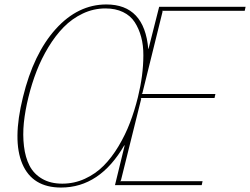

<svg xmlns="http://www.w3.org/2000/svg" viewBox="-20 -840 1133 870"><path d="M605 -399.9Q617.2 -449.7 623.3 -496.1Q629.4 -542.5 629.6 -588.6Q629.9 -634.8 619.6 -672.6Q609.4 -710.4 590.3 -739.7Q571.3 -769 537.4 -785.4Q503.4 -801.8 458 -801.8Q403.8 -801.8 355 -778.6Q306.2 -755.4 268.6 -717Q231 -678.7 199.2 -626.2Q167.5 -573.7 145.8 -517.6Q124 -461.4 108.9 -399.9Q93.8 -338.9 88.1 -283.7Q82.5 -228.5 88.6 -177.5Q94.7 -126.5 113.8 -89.4Q132.8 -52.2 170.7 -30Q208.5 -7.8 262.2 -7.8Q316.4 -7.8 364.7 -30Q413.1 -52.2 449.7 -89.1Q486.3 -126 517.1 -177.5Q547.9 -229 568.8 -283.7Q589.8 -338.4 605 -399.9ZM897.9 -19 894 -1H501L544.9 -181.2H543Q432.1 9.8 256.8 9.8Q127 9.8 81.3 -97.2Q35.6 -204.1 84 -399.9Q131.8 -596.7 232.4 -708.3Q333 -819.8 461.9 -819.8Q634.3 -819.8 651.9 -618.2H652.8L701.2 -809.1H1092.8L1088.9 -791H714.8L716.8 -788.1L625 -417L622.1 -414.1H956.1L952.1 -396H617.2L620.1 -393.1L527.8 -22L523.9 -19Z"/></svg>

Font: Sinkin Sans 100 Thin Italic
Style: Regular
Weight: 100
Italic angle: -112°
Designer: Keith Bates
Foundry: K-Type
Version: Sinkin Sans (version 1.0)  by Keith Bates   •   © 2014   www